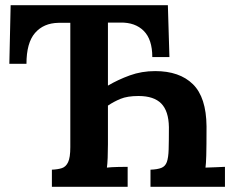

<svg xmlns="http://www.w3.org/2000/svg" viewBox="-20 -720 919 740"><path d="M180 0V-66Q203 -67 218.5 -72Q234 -77 242.5 -95Q251 -113 251 -153V-632H205Q148 -631 115 -593Q82 -555 82 -474H16L21 -700H627L633 -500H567Q567 -568 534 -601Q501 -634 444 -633H396V-390Q435 -413 480.5 -429.5Q526 -446 578 -446Q672 -446 723.5 -395.5Q775 -345 776 -233Q776 -155 775 -121Q774 -87 772 -74Q789 -75 813 -75.5Q837 -76 847 -77V0H560V-66Q587 -67 602 -73Q617 -79 623 -95.5Q629 -112 630 -144Q631 -176 631 -230Q630 -292 601.5 -321Q573 -350 514 -350Q471 -350 444.5 -339Q418 -328 396 -313V-164Q396 -137 395 -112Q394 -87 392 -74Q409 -76 435.5 -76.5Q462 -77 472 -77V0Z"/></svg>

Font: Lora
Style: Bold
Weight: 700
Designer: Olga Karpushina, Alexei Vanyashin (Cyrillic)
Foundry: Cyreal
Version: Version 3.006; ttfautohint (v1.8.4.7-5d5b);gftools[0.9.30]